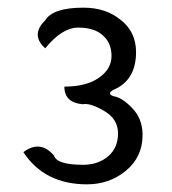

<svg xmlns="http://www.w3.org/2000/svg" viewBox="-20 -911 448 501"><path d="M308 -465Q265 -430 207 -430Q96 -430 41 -514Q85 -547 121 -505Q128 -481 197 -481Q236 -481 262 -503Q288 -525 288 -563Q288 -601 251 -622Q215 -643 196 -639Q148 -643 148 -685Q205 -685 238 -708Q271 -731 271 -765Q271 -799 248 -819Q226 -839 184 -839Q142 -839 98 -785Q59 -820 98 -858Q118 -891 198 -891Q256 -891 295 -859Q335 -828 335 -775Q335 -702 277 -677Q257 -667 276 -660Q298 -657 325 -629Q352 -601 352 -559Q352 -501 308 -465Z"/></svg>

Font: Swei Half Moon CJK TC
Style: DemiLight
Weight: 350
Version: Version 2.125